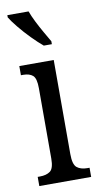

<svg xmlns="http://www.w3.org/2000/svg" viewBox="-88 -806 435 846"><g transform="rotate(-10 130.0 -383.0)"><path d="M17 0V-41H27Q56 -41 73 -53.5Q90 -66 90 -110V-425Q90 -469 75 -482Q60 -495 32 -495H22V-536H176V-115Q176 -68 193 -54.5Q210 -41 239 -41H249V0ZM144 -606Q122 -624 94 -652.5Q66 -681 42.5 -710Q19 -739 9 -756V-766H104Q112 -744 125.5 -717Q139 -690 154 -664Q169 -638 180 -619V-606Z"/></g></svg>

Font: Noto Serif ExtraCondensed
Style: Regular
Weight: 400
Width: 2
Designer: Monotype Design Team
Foundry: Monotype Imaging Inc.
Version: Version 2.015